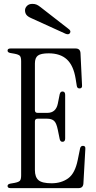

<svg xmlns="http://www.w3.org/2000/svg" viewBox="-20 -970 493 990"><path d="M34 0Q19 0 19 -11Q19 -20 32 -23L55 -27Q76 -31 82.5 -38Q89 -45 89 -66V-654Q89 -675 82.5 -682Q76 -689 55 -693L32 -697Q19 -700 19 -709Q19 -720 34 -720H370Q393 -720 395 -697L403 -531Q405 -514 390 -514Q378 -514 376 -527L370 -564Q359 -632 325 -663.5Q291 -695 231 -695Q191 -695 175.5 -683.5Q160 -672 160 -643V-402Q160 -388 174 -388H224Q268 -388 278 -435L288 -485Q292 -500 305 -498Q316 -496 316 -481V-256Q316 -241 305 -239Q292 -237 288 -252L278 -301Q271 -336 258.5 -347Q246 -358 223 -358H174Q160 -358 160 -344V-93Q160 -57 178.5 -41Q197 -25 246 -25Q296 -25 331.5 -50.5Q367 -76 381 -146L393 -205Q396 -218 408 -218Q422 -218 420 -201L410 -23Q408 0 385 0ZM318 -796 140 -877Q122 -885 115.5 -894.5Q109 -904 109 -917Q109 -929 119 -939.5Q129 -950 147 -950Q160 -950 169 -946Q178 -942 188 -934L332 -822Q348 -811 341 -800Q335 -789 318 -796Z"/></svg>

Font: Instrument Serif
Style: Regular
Weight: 400
Designer: Rodrigo Fuenzalida
Foundry: fragTYPE
Version: Version 1.000; ttfautohint (v1.8.4.7-5d5b);gftools[0.9.27]